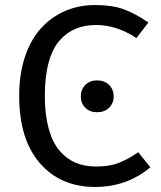

<svg xmlns="http://www.w3.org/2000/svg" viewBox="-20 -721 630 753"><path d="M353 -701.2Q418.9 -701.2 463.6 -685.3Q508.3 -669.4 562 -632.8L515.1 -571.8Q437.5 -623 356.9 -623Q312.5 -623 277.1 -608.4Q241.7 -593.8 213.9 -562.5Q186 -531.2 170.9 -476.1Q155.8 -420.9 155.8 -345.2Q155.8 -272.5 170.4 -218.3Q185.1 -164.1 212.2 -131.6Q239.3 -99.1 275.1 -83.5Q311 -67.9 356 -67.9Q408.2 -67.9 444.3 -81.5Q480.5 -95.2 522 -124L569.8 -64.9Q477.1 12.2 353 12.2Q217.3 12.2 136.2 -81.3Q55.2 -174.8 55.2 -345.2Q55.2 -430.7 78.1 -498.8Q101.1 -566.9 141.4 -610.8Q181.6 -654.8 235.6 -678Q289.6 -701.2 353 -701.2ZM360.8 -405.8Q389.6 -405.8 407.7 -387.9Q425.8 -370.1 425.8 -342.8Q425.8 -315.9 407.7 -298.3Q389.6 -280.8 360.8 -280.8Q332.5 -280.8 314.7 -298.3Q296.9 -315.9 296.9 -342.8Q296.9 -370.1 314.7 -387.9Q332.5 -405.8 360.8 -405.8Z"/></svg>

Font: FiraGO
Style: Regular
Weight: 400
Designer: bBox Type
Foundry: bBox Type GmbH
Version: Version 1.001;PS 001.001;hotconv 1.0.88;makeotf.lib2.5.64775